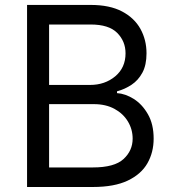

<svg xmlns="http://www.w3.org/2000/svg" viewBox="-20 -747 691 767"><path d="M350.9 0H88.1V-727.3H342.3Q418.3 -727.3 467.7 -701.2Q517 -675.1 541.2 -631.2Q565.3 -587.4 565.3 -534.1Q565.3 -487.2 548.8 -456.7Q532.3 -426.1 505.5 -408.4Q478.7 -390.6 447.4 -382.1V-375Q480.8 -372.9 514.6 -351.6Q548.3 -330.3 571 -290.5Q593.8 -250.7 593.8 -193.2Q593.8 -138.5 568.9 -94.8Q544 -51.1 490.4 -25.6Q436.8 0 350.9 0ZM339.5 -407.7Q399.1 -407.7 440.3 -442.1Q481.5 -476.6 481.5 -534.1Q481.5 -582 448.2 -615.6Q414.8 -649.1 342.3 -649.1H176.1V-407.7ZM350.9 -78.1Q437.1 -78.1 473.5 -111.7Q509.9 -145.2 509.9 -193.2Q509.9 -230.1 491.1 -261.5Q472.3 -293 437.5 -312Q402.7 -331 355.1 -331H176.1V-78.1Z"/></svg>

Font: Linik Sans
Style: Regular
Weight: 400
Designer: Rasmus Andersson (font), Marc Monis (original base), Kil Hyung-jin (Pretendard portions), Cristiano Sobral (main changes
Foundry: rsms
Version: Version 3.018;May 31, 2022;FontCreator 14.0.0.2814 64-bit; t